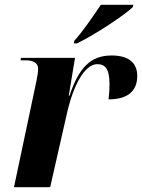

<svg xmlns="http://www.w3.org/2000/svg" viewBox="-20 -776 589 796"><path d="M288 -607 286 -596H299C374 -632 497 -714 530 -746L533 -756H398C369 -713 324 -646 288 -607ZM131 -440 38 0H188L258 -308C284 -422 331 -510 383 -510C416 -510 434 -491 434 -426C434 -409 433 -388 430 -364C505 -364 549 -395 549 -461C549 -514 515 -546 443 -546C355 -546 307 -495 268 -379H265L291 -536H67L65 -526H85C117 -526 138 -516 138 -491C138 -477 135 -459 131 -440Z"/></svg>

Font: Noto Serif Display
Style: Bold Italic
Weight: 700
Italic angle: -12°
Designer: Monotype Design Team
Foundry: Monotype Imaging Inc.
Version: Version 2.009